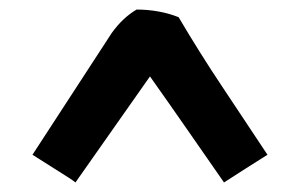

<svg xmlns="http://www.w3.org/2000/svg" viewBox="-20 -724 606 402"><path d="M540 -400Q493 -471 445 -543Q397 -615 354 -688Q334 -696 311.5 -700Q289 -704 266 -704Q237 -687 214 -655L48 -400Q50 -399 63 -390.5Q76 -382 93 -371.5Q110 -361 123 -352.5Q136 -344 138 -342Q177 -398 216 -453Q255 -508 294 -564Q333 -509 371.5 -453.5Q410 -398 449 -342Q472 -357 495 -371.5Q518 -386 540 -400Z"/></svg>

Font: Repo Bold
Style: Bold
Weight: 700
Designer: Stefan Peev
Foundry: Context Ltd
Version: Version 1.502